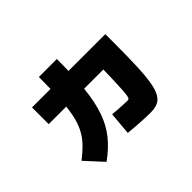

<svg xmlns="http://www.w3.org/2000/svg" viewBox="-134 -926 1267 1267"><g transform="rotate(-45 500.0 -292.0)"><path d="M676 40Q652 40 620.5 38.5Q589 37 552 34.5Q515 32 476 28L490 -132Q510 -130 538 -128Q566 -126 591.5 -125Q617 -124 628 -124Q634 -124 638.5 -128Q643 -132 646 -148Q649 -164 651.5 -201Q654 -238 656 -303.5Q658 -369 660 -472L759 -382H148V-538H832V-456Q832 -330 828.5 -242.5Q825 -155 815.5 -99.5Q806 -44 788.5 -13.5Q771 17 743.5 28.5Q716 40 676 40ZM130 -58Q179 -96 213 -132Q247 -168 268.5 -212Q290 -256 301.5 -314.5Q313 -373 317.5 -454.5Q322 -536 322 -648H490Q490 -492 478.5 -380.5Q467 -269 439 -188.5Q411 -108 363 -48.5Q315 11 242 64Z"/></g></svg>

Font: M PLUS 1 Black
Style: Regular
Weight: 900
Designer: Coji Morishita
Foundry: UNDERFOREST DESIGN
Version: Version 1.001